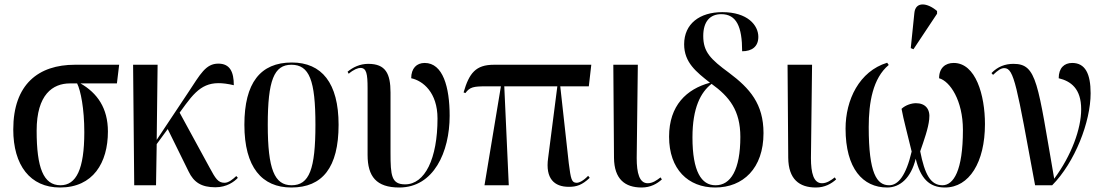

<svg xmlns="http://www.w3.org/2000/svg" viewBox="-20 -824 4911 854"><path d="M247 10C394 10 460 -100 460 -239C460 -343 413 -410 338 -453H500L510 -536H313C152 -536 39 -450 39 -248C39 -89 114 10 247 10ZM249 0C173 0 143 -78 143 -243C143 -404 215 -453 291 -453H323C339 -421 355 -341 355 -236C355 -71 319 0 249 0Z M577 0H674L677 -183L726 -250L819 -61C842 -13 876 9 938 9C989 9 1022 -16 1038 -33L1031 -41C1016 -27 997 -11 979 -11C950 -11 939 -29 912 -79L779 -323L806 -360C868 -444 913 -470 1020 -445C1020 -504 1003 -541 951 -541C895 -541 871 -494 818 -414L677 -202L681 -536H572Z M1276 10C1414 10 1486 -79 1486 -269C1486 -455 1411 -546 1278 -546C1138 -546 1067 -455 1067 -269C1067 -80 1145 10 1276 10ZM1277 0C1201 0 1171 -71 1171 -269C1171 -467 1199 -536 1276 -536C1356 -536 1383 -467 1383 -269C1383 -72 1356 0 1277 0Z M1756 10C1909 10 1980 -148 1980 -309C1980 -437 1950 -544 1869 -544C1833 -544 1809 -520 1809 -476C1861 -465 1926 -413 1926 -297C1926 -118 1870 -4 1782 -4C1721 -4 1717 -43 1717 -145V-412C1717 -497 1695 -540 1618 -540C1581 -540 1550 -525 1526 -505L1531 -496C1553 -515 1572 -522 1584 -522C1610 -521 1615 -496 1615 -431V-135C1615 -39 1654 10 1756 10Z M2135 0H2243L2223 -440H2459L2418 -121C2405 -29 2446 7 2510 7C2545 7 2569 -1 2603 -33L2596 -42C2573 -18 2555 -11 2545 -11C2522 -11 2519 -28 2510 -97L2472 -440H2599L2610 -536H2177C2096 -536 2067 -499 2042 -413L2050 -410C2070 -437 2086 -440 2142 -440H2208Z M2834 10C2874 10 2903 -7 2924 -26L2918 -35C2901 -22 2883 -9 2861 -9C2824 -9 2812 -54 2812 -121L2817 -536H2708L2711 -122C2712 -27 2760 10 2834 10Z M3161 10C3285 10 3376 -75 3376 -232C3376 -362 3315 -431 3223 -500C3140 -561 3108 -593 3108 -664C3108 -728 3138 -761 3188 -761C3256 -761 3281 -705 3281 -596C3325 -596 3353 -617 3353 -660C3353 -712 3305 -770 3193 -770C3092 -770 3023 -718 3023 -627C3023 -546 3077 -504 3138 -456C3034 -428 2956 -355 2956 -216C2956 -71 3041 10 3161 10ZM3162 0C3100 0 3060 -61 3060 -213C3060 -345 3097 -414 3145 -451C3224 -394 3273 -333 3273 -215C3273 -69 3230 1 3162 0Z M3609 10C3649 10 3678 -7 3699 -26L3693 -35C3676 -22 3658 -9 3636 -9C3599 -9 3587 -54 3587 -121L3592 -536H3483L3486 -122C3487 -27 3535 10 3609 10Z M4043 -605 4148 -763V-775C4105 -812 4052 -819 4047 -766L4031 -610ZM3926 10C3983 10 4032 -32 4053 -118C4074 -32 4112 10 4183 10C4291 10 4361 -102 4361 -272C4361 -401 4320 -544 4222 -544C4185 -544 4157 -522 4157 -476C4205 -463 4263 -378 4263 -246C4263 -64 4221 0 4172 0C4119 0 4093 -49 4073 -151C4090 -200 4109 -253 4113 -293C4119 -340 4095 -365 4054 -365C4035 -365 4008 -357 3990 -340C3999 -290 4016 -230 4035 -150C4010 -43 3975 0 3935 0C3880 0 3844 -52 3844 -259C3844 -367 3862 -476 3933 -535L3926 -545C3802 -507 3741 -380 3741 -252C3741 -74 3818 10 3926 10Z M4584 0H4660C4761 -102 4831 -282 4831 -409C4831 -496 4807 -544 4749 -544C4714 -544 4689 -522 4689 -476C4743 -463 4789 -430 4789 -338C4789 -251 4746 -133 4669 -29C4595 -455 4593 -540 4488 -540C4451 -540 4418 -528 4390 -499L4397 -491C4419 -512 4433 -521 4447 -521C4491 -521 4502 -443 4584 0Z"/></svg>

Font: Noto Serif Display Condensed Medium
Style: Regular
Weight: 500
Width: 3
Designer: Monotype Design Team
Foundry: Monotype Imaging Inc.
Version: Version 2.009